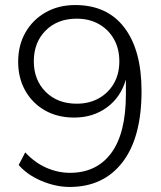

<svg xmlns="http://www.w3.org/2000/svg" viewBox="-20 -733 640 761"><path d="M256 8Q202 8 145.5 -15.5Q89 -39 54 -79L80 -129Q118 -88 164 -68Q210 -48 257 -48Q363 -48 421 -126.5Q479 -205 479 -360V-418Q459 -348 404 -307.5Q349 -267 274 -267Q208 -267 158 -295.5Q108 -324 80 -374Q52 -424 52 -488Q52 -554 81 -604.5Q110 -655 161 -684Q212 -713 278 -713Q405 -713 473 -623.5Q541 -534 541 -372Q541 -188 465.5 -90Q390 8 256 8ZM284 -322Q334 -322 372 -343.5Q410 -365 431.5 -402.5Q453 -440 453 -490Q453 -540 431.5 -578Q410 -616 372 -637.5Q334 -659 284 -659Q208 -659 161 -612Q114 -565 114 -490Q114 -416 161 -369Q208 -322 284 -322Z"/></svg>

Font: Winston Light
Style: Regular
Weight: 300
Designer: Original fonts by Vernon Adams / Changes by Cristiano Sobral
Foundry: Original fonts by Vernon Adams / Changes by Cristiano Sobral
Version: Version 2.503;July 17, 2020;FontCreator 13.0.0.2655 64-bit